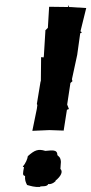

<svg xmlns="http://www.w3.org/2000/svg" viewBox="-20 -737 364 766"><path d="M234 -216 247 -299 255 -302 253 -307 248 -320 261 -406 269 -413 267 -421 288 -518 300 -604 307 -608 301 -612 324 -705 256 -709 251 -717 252 -709 176 -710 171 -626 161 -616V-612L155 -514L154 -508L144 -509L143 -412L142 -413L127 -322L129 -318L127 -303L109 -215L177 -218ZM142 9 138 8C146 4 167 10 173 -3C185 1 207 -16 201 -16C224 -34 232 -53 221 -63C222 -72 222 -84 223 -91C222 -111 213 -113 209 -118C209 -142 187 -137 161 -135C132 -144 118 -138 91 -114C90 -104 82 -84 71 -73C77 -68 68 -69 76 -71C71 -45 69 -37 80 -35C79 -18 82 -11 88 1C104 5 115 10 142 9Z"/></svg>

Font: Asimov Print
Style: DIt
Weight: 250
Width: 0
Designer: Google
Version: Version 2.000980: 2014